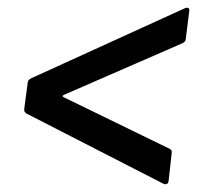

<svg xmlns="http://www.w3.org/2000/svg" viewBox="-20 -522 505 492"><path d="M412 -58 420 -130C421 -135 419 -139 414 -141L143 -273C139 -275 140 -277 144 -279L447 -411C452 -413 456 -417 456 -422L465 -494C466 -501 462 -504 454 -501L59 -321C54 -318 51 -315 51 -310L42 -242C42 -237 43 -234 48 -231L399 -51C406 -48 411 -51 412 -58Z"/></svg>

Font: Barlow Semi Condensed Medium
Style: Italic
Weight: 500
Width: 4
Italic angle: -7°
Designer: Jeremy Tribby
Foundry: Tribby Type
Version: Version 1.422;hotconv 1.0.109;makeotfexe 2.5.65596